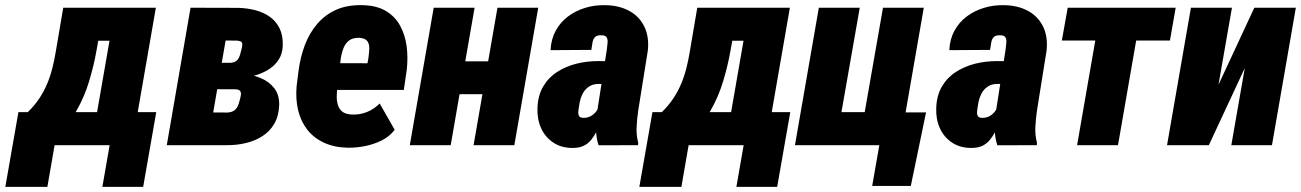

<svg xmlns="http://www.w3.org/2000/svg" viewBox="-82 -558 5000 738"><path d="M161.1 -528.3H318.8L288.6 -362.3Q279.3 -308.6 261.2 -247.8Q243.2 -187 211.9 -132.3Q180.7 -77.6 133.8 -41.3Q86.9 -4.9 22 0H3.9L14.2 -125L24.4 -126.5Q50.8 -152.3 68.6 -179Q86.4 -205.6 98.6 -234.4Q110.8 -263.2 118.9 -294.7Q127 -326.2 132.8 -361.8ZM203.1 -528.3H517.1L425.3 0H269L338.9 -401.4H181.2ZM-11.2 -127H518.6L468.3 160.2H311.5L339.4 0H127.9L100.1 160.2H-61.5Z M819.3 -214.8 689.9 -215.3 707 -316.9 802.7 -316.4Q816.9 -317.4 824.7 -322.8Q832.5 -328.1 836.9 -337.4Q841.3 -346.7 843.8 -359.4Q846.2 -368.2 847.9 -375.7Q849.6 -383.3 849.4 -388.9Q849.1 -394.5 844.7 -397.7Q840.3 -400.9 829.6 -401.9L785.2 -402.3L715.8 0H559.1L650.4 -528.3L834 -527.8Q868.2 -526.9 899.4 -518.8Q930.7 -510.7 954.8 -493.7Q979 -476.6 992.4 -449.5Q1005.9 -422.4 1004.9 -383.8Q1003.9 -350.1 988 -326.9Q972.2 -303.7 947 -288.8Q921.9 -273.9 892.1 -266.4Q862.3 -258.8 834 -256.3ZM787.6 0H614.7L685.5 -126L793 -125.5Q808.1 -126.5 817.1 -132.6Q826.2 -138.7 831.3 -148.9Q836.4 -159.2 839.4 -172.9Q842.3 -183.1 843.8 -192.4Q845.2 -201.7 841.3 -207.8Q837.4 -213.9 824.2 -214.8L710.9 -215.3L730 -316.9L832.5 -316.4L855.5 -275.4Q890.1 -270.5 921.4 -257.3Q952.6 -244.1 972.2 -219Q991.7 -193.8 991.2 -154.8Q989.7 -112.3 972.4 -82.5Q955.1 -52.7 926.3 -34.4Q897.5 -16.1 861.6 -7.8Q825.7 0.5 787.6 0Z M1254.9 9.8Q1203.1 8.8 1163.8 -9.3Q1124.5 -27.3 1099.4 -59.3Q1074.2 -91.3 1064 -134Q1053.7 -176.8 1058.1 -227.1L1065.4 -284.7Q1072.3 -338.4 1089.8 -384.8Q1107.4 -431.2 1137.5 -466.3Q1167.5 -501.5 1210.9 -520.8Q1254.4 -540 1313.5 -538.1Q1366.7 -536.6 1401.6 -515.6Q1436.5 -494.6 1455.8 -459.5Q1475.1 -424.3 1481 -380.4Q1486.8 -336.4 1481.4 -289.1L1470.2 -212.4H1112.8L1130.9 -315.4L1330.6 -314.9L1334 -334.5Q1336.4 -352.1 1337.4 -369.4Q1338.4 -386.7 1330.8 -398.7Q1323.2 -410.6 1300.8 -412.6Q1273.4 -413.6 1258.8 -401.6Q1244.1 -389.6 1237.1 -369.9Q1230 -350.1 1227.1 -327.4Q1224.1 -304.7 1222.2 -284.7L1214.8 -226.6Q1212.9 -207 1212.4 -188.2Q1211.9 -169.4 1217 -153.6Q1222.2 -137.7 1234.6 -128.2Q1247.1 -118.7 1272 -117.7Q1302.2 -116.7 1329.1 -127.7Q1356 -138.7 1377.4 -160.2L1435.1 -59.1Q1415 -32.7 1384.5 -17.8Q1354 -2.9 1320.1 3.7Q1286.1 10.3 1254.9 9.8Z M1852.1 -322.3 1829.1 -195.8H1626.5L1648.4 -322.3ZM1742.2 -528.3 1650.4 0H1493.2L1585 -528.3ZM1986.8 -528.3 1895 0H1738.3L1830.1 -528.3Z M2213.9 -132.8 2250.5 -367.2Q2251.5 -379.9 2253.2 -392.3Q2254.9 -404.8 2250.2 -413.8Q2245.6 -422.9 2228 -422.4Q2210.9 -422.9 2203.9 -414.3Q2196.8 -405.8 2195.1 -392.6Q2193.4 -379.4 2190.9 -366.2L2034.2 -365.2Q2036.1 -407.2 2054 -439.9Q2071.8 -472.7 2101.1 -494.6Q2130.4 -516.6 2167.2 -527.8Q2204.1 -539.1 2244.1 -538.1Q2296.4 -537.6 2335.4 -516.8Q2374.5 -496.1 2394 -457Q2413.6 -418 2408.2 -364.3L2371.1 -132.8Q2366.7 -102.5 2365 -70.8Q2363.3 -39.1 2371.1 -9.3L2370.6 0L2218.8 0.5Q2208.5 -31.2 2208.7 -65.4Q2209 -99.6 2213.9 -132.8ZM2264.6 -322.8 2250 -234.9 2216.8 -235.4Q2198.7 -234.9 2185.5 -227.3Q2172.4 -219.7 2163.8 -207.8Q2155.3 -195.8 2150.4 -180.7Q2145.5 -165.5 2143.6 -148.9Q2141.6 -138.2 2140.9 -128.2Q2140.1 -118.2 2144 -111.6Q2147.9 -105 2162.1 -105Q2176.8 -105 2189 -111.8Q2201.2 -118.7 2209.5 -129.4Q2217.8 -140.1 2219.7 -153.8L2229 -87.4Q2219.7 -68.8 2210.4 -51.3Q2201.2 -33.7 2189.5 -19.5Q2177.7 -5.4 2160.9 2.7Q2144 10.7 2118.7 10.7Q2075.2 10.7 2044.2 -10.3Q2013.2 -31.2 1997.8 -65.4Q1982.4 -99.6 1983.9 -142.1Q1985.4 -190.4 2005.6 -225.1Q2025.9 -259.8 2059.1 -281.2Q2092.3 -302.7 2132.8 -313Q2173.3 -323.2 2217.3 -323.2Z M2598.1 -528.3H2755.9L2725.6 -362.3Q2716.3 -308.6 2698.2 -247.8Q2680.2 -187 2648.9 -132.3Q2617.7 -77.6 2570.8 -41.3Q2523.9 -4.9 2459 0H2440.9L2451.2 -125L2461.4 -126.5Q2487.8 -152.3 2505.6 -179Q2523.4 -205.6 2535.6 -234.4Q2547.9 -263.2 2555.9 -294.7Q2564 -326.2 2569.8 -361.8ZM2640.1 -528.3H2954.1L2862.3 0H2706.1L2775.9 -401.4H2618.2ZM2425.8 -127H2955.6L2905.3 160.2H2748.5L2776.4 0H2564.9L2537.1 160.2H2375.5Z M2973.6 0 3065.4 -528.3H3222.7L3152.3 -127H3241.7L3312 -528.3H3468.8L3377 0ZM3477.5 -126 3418.9 156.7H3270.5L3297.9 0H3252.9L3275.4 -126Z M3746.6 -132.8 3783.2 -367.2Q3784.2 -379.9 3785.9 -392.3Q3787.6 -404.8 3783 -413.8Q3778.3 -422.9 3760.7 -422.4Q3743.7 -422.9 3736.6 -414.3Q3729.5 -405.8 3727.8 -392.6Q3726.1 -379.4 3723.6 -366.2L3566.9 -365.2Q3568.8 -407.2 3586.7 -439.9Q3604.5 -472.7 3633.8 -494.6Q3663.1 -516.6 3700 -527.8Q3736.8 -539.1 3776.9 -538.1Q3829.1 -537.6 3868.2 -516.8Q3907.2 -496.1 3926.8 -457Q3946.3 -418 3940.9 -364.3L3903.8 -132.8Q3899.4 -102.5 3897.7 -70.8Q3896 -39.1 3903.8 -9.3L3903.3 0L3751.5 0.5Q3741.2 -31.2 3741.5 -65.4Q3741.7 -99.6 3746.6 -132.8ZM3797.4 -322.8 3782.7 -234.9 3749.5 -235.4Q3731.4 -234.9 3718.3 -227.3Q3705.1 -219.7 3696.5 -207.8Q3688 -195.8 3683.1 -180.7Q3678.2 -165.5 3676.3 -148.9Q3674.3 -138.2 3673.6 -128.2Q3672.9 -118.2 3676.8 -111.6Q3680.7 -105 3694.8 -105Q3709.5 -105 3721.7 -111.8Q3733.9 -118.7 3742.2 -129.4Q3750.5 -140.1 3752.4 -153.8L3761.7 -87.4Q3752.4 -68.8 3743.2 -51.3Q3733.9 -33.7 3722.2 -19.5Q3710.4 -5.4 3693.6 2.7Q3676.8 10.7 3651.4 10.7Q3607.9 10.7 3576.9 -10.3Q3545.9 -31.2 3530.5 -65.4Q3515.1 -99.6 3516.6 -142.1Q3518.1 -190.4 3538.3 -225.1Q3558.6 -259.8 3591.8 -281.2Q3625 -302.7 3665.5 -313Q3706.1 -323.2 3750 -323.2Z M4307.1 -528.3 4215.3 0H4058.1L4149.9 -528.3ZM4437 -528.3 4415 -402.3H3999.5L4022 -528.3Z M4601.6 -232.4 4739.3 -528.3H4898.9L4807.1 0H4650.9L4702.6 -296.4L4564.5 0H4403.8L4495.6 -528.3H4653.3Z"/></svg>

Font: Roboto Condensed Black
Style: Italic
Weight: 900
Italic angle: -12°
Designer: Christian Robertson
Foundry: Google
Version: Version 3.008; 2023